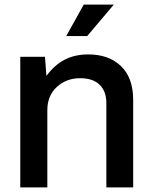

<svg xmlns="http://www.w3.org/2000/svg" viewBox="-20 -812 665 832"><path d="M267.1 -655.8 342.8 -792H473.1L357.9 -655.8ZM67.9 0V-565.9H174.8L181.2 -482.9Q216.3 -530.8 260.5 -553.5Q304.7 -576.2 362.8 -576.2Q451.2 -576.2 504.2 -525.6Q557.1 -475.1 557.1 -378.9V0H440.9V-365.2Q440.9 -416 411.9 -444.6Q382.8 -473.1 327.1 -473.1Q267.6 -473.1 226.6 -435.5Q185.5 -397.9 185.1 -335.9V0Z"/></svg>

Font: BDO Grotesk Medium
Style: Regular
Weight: 500
Designer: Deni Anggara
Foundry: Lokal Container
Version: Version 2.000